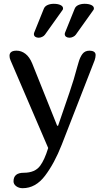

<svg xmlns="http://www.w3.org/2000/svg" viewBox="-20 -768 552 1008"><path d="M99 220Q79 220 65 209.5Q51 199 51 184Q51 139 105 139Q164 139 191 102Q214 71 233 9L35 -452Q30 -463 30 -475Q30 -502 67 -502Q92 -502 113.5 -485.5Q135 -469 149 -435L280 -108H285L345 -283Q369 -353 385 -415L392 -439Q400 -468 413 -485Q426 -502 450 -502Q464 -502 473 -496.5Q482 -491 482 -479Q482 -467 477 -452L304 -8Q266 89 216.5 154.5Q167 220 99 220ZM183 -570Q172 -570 165 -575Q158 -580 158 -589Q158 -594 160 -598L210 -722Q215 -735 229.5 -741.5Q244 -748 262 -748Q284 -748 297.5 -741.5Q311 -735 311 -724Q311 -718 308 -715L216 -586Q211 -579 201.5 -574.5Q192 -570 183 -570ZM345 -570Q334 -570 327 -575Q320 -580 320 -589Q320 -594 322 -598L372 -722Q377 -735 391.5 -741.5Q406 -748 424 -748Q446 -748 459.5 -741.5Q473 -735 473 -724Q473 -718 470 -715L378 -586Q373 -579 363.5 -574.5Q354 -570 345 -570Z"/></svg>

Font: Marmelad for Arash.Academy
Style: Regular
Weight: 400
Designer: Manvel Shmavonyan
Foundry: Cyreal
Version: Version 1.110;Glyphs 3.2 (3202)